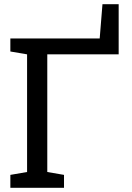

<svg xmlns="http://www.w3.org/2000/svg" viewBox="-20 -894 629 914"><path d="M29.3 0V-61.5L108.9 -75.2V-635.3L29.3 -648.9V-710.9H454.6L467.8 -874H544.9V-635.3H205.1V-75.2L284.7 -61.5V0Z"/></svg>

Font: Roboto Slab LO
Style: Regular
Weight: 400
Designer: Google
Version: Version 2.000